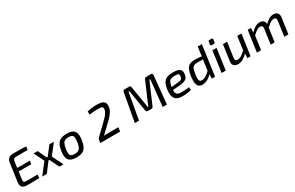

<svg xmlns="http://www.w3.org/2000/svg" viewBox="219 -2269 5913 3850"><g transform="rotate(-30 3176.0 -344.5)"><path d="M264 -691Q315 -691 367.5 -691Q420 -691 470 -689.5Q520 -688 566 -685L553 -608H281Q248 -608 232.5 -592.5Q217 -577 212 -542L158 -145Q153 -112 165.5 -97Q178 -82 211 -82H478L476 -5Q432 -2 384 -1Q336 0 287 0.5Q238 1 192 1Q115 1 80.5 -37.5Q46 -76 56 -141L116 -570Q124 -627 161 -659Q198 -691 264 -691ZM110 -401H485L475 -325H99Z M717 -488 832 -243 646 0H540L737 -252L622 -488ZM885 -289 874 -218H761L771 -289ZM1091 -488 908 -251 1033 0H937L812 -259L988 -488Z M1392 -500Q1476 -500 1525 -474.5Q1574 -449 1591 -392Q1608 -335 1594 -239Q1581 -147 1551.5 -91.5Q1522 -36 1468.5 -11.5Q1415 13 1331 13Q1248 13 1198.5 -12.5Q1149 -38 1131.5 -95.5Q1114 -153 1127 -247Q1140 -339 1169.5 -395Q1199 -451 1253 -475.5Q1307 -500 1392 -500ZM1392 -422Q1340 -422 1308 -406.5Q1276 -391 1257.5 -351.5Q1239 -312 1228 -239Q1218 -172 1224 -134Q1230 -96 1256 -81Q1282 -66 1332 -66Q1384 -66 1416 -82Q1448 -98 1466.5 -138Q1485 -178 1495 -247Q1505 -316 1499 -353.5Q1493 -391 1467 -406.5Q1441 -422 1392 -422Z M2197 -702Q2257 -702 2302.5 -692.5Q2348 -683 2373.5 -655.5Q2399 -628 2399 -575Q2399 -521 2379 -475.5Q2359 -430 2324 -388Q2289 -346 2244 -302L2022 -89Q2048 -92 2075.5 -93Q2103 -94 2128 -94H2358L2345 0H1885L1894 -62Q1896 -75 1899 -85.5Q1902 -96 1910 -104L2137 -322Q2179 -361 2215.5 -401.5Q2252 -442 2274.5 -482Q2297 -522 2297 -560Q2297 -585 2284.5 -596.5Q2272 -608 2247.5 -611.5Q2223 -615 2189 -615Q2155 -615 2124.5 -614Q2094 -613 2061 -609.5Q2028 -606 1983 -600V-676Q2032 -687 2069 -692.5Q2106 -698 2137 -700Q2168 -702 2197 -702Z M3453 -690Q3473 -690 3483 -678.5Q3493 -667 3491 -647L3428 0H3330L3393 -609H3373L3159 -113Q3152 -96 3141.5 -88.5Q3131 -81 3113 -81H3031Q3014 -81 3004 -90.5Q2994 -100 2991 -117L2910 -609H2890L2782 0H2685L2803 -652Q2807 -671 2817 -680.5Q2827 -690 2846 -690H2951Q2967 -690 2976.5 -680.5Q2986 -671 2988 -654L3056 -248Q3061 -224 3063 -200.5Q3065 -177 3068 -153H3086Q3096 -179 3105 -202Q3114 -225 3124 -247L3301 -658Q3308 -675 3319 -682Q3330 -689 3346 -689Z M3854 -500Q3934 -500 3977 -482.5Q4020 -465 4035 -429.5Q4050 -394 4041 -342Q4034 -295 4012 -267Q3990 -239 3951.5 -225.5Q3913 -212 3854 -207L3614 -185L3623 -252L3848 -274Q3880 -277 3899.5 -284Q3919 -291 3930.5 -307Q3942 -323 3947 -350Q3952 -384 3942 -400Q3932 -416 3907.5 -420Q3883 -424 3844 -423Q3806 -423 3779.5 -416.5Q3753 -410 3735 -392Q3717 -374 3705.5 -341Q3694 -308 3685 -255Q3673 -177 3683.5 -136.5Q3694 -96 3724 -82Q3754 -68 3803 -68Q3830 -68 3862 -69.5Q3894 -71 3926 -74Q3958 -77 3985 -80L3992 -17Q3966 -6 3929.5 0.5Q3893 7 3856 9.5Q3819 12 3789 12Q3702 12 3653.5 -16.5Q3605 -45 3589 -104.5Q3573 -164 3584 -255Q3594 -328 3613.5 -375.5Q3633 -423 3665 -450.5Q3697 -478 3743.5 -489Q3790 -500 3854 -500Z M4361 -500Q4417 -500 4479 -493Q4541 -486 4588 -475L4565 -421Q4512 -423 4469.5 -424Q4427 -425 4399 -425Q4352 -425 4322.5 -418.5Q4293 -412 4274.5 -394Q4256 -376 4245.5 -340Q4235 -304 4227 -245Q4217 -178 4218 -140.5Q4219 -103 4233.5 -87Q4248 -71 4280 -71Q4331 -72 4380.5 -103.5Q4430 -135 4494 -198L4513 -153Q4496 -128 4469.5 -99.5Q4443 -71 4408.5 -45.5Q4374 -20 4334 -4Q4294 12 4250 12Q4199 12 4167.5 -13Q4136 -38 4126 -96Q4116 -154 4129 -250Q4140 -332 4160 -381.5Q4180 -431 4209 -456.5Q4238 -482 4275.5 -491Q4313 -500 4361 -500ZM4641 -700 4543 0H4467L4473 -112L4464 -120L4511 -464L4520 -480Q4520 -506 4522 -530Q4524 -554 4528 -582L4545 -700Z M4858 -488 4790 0H4694L4762 -488ZM4859 -697Q4875 -697 4882 -688.5Q4889 -680 4886 -666L4879 -609Q4875 -582 4848 -582H4804Q4773 -582 4776 -614L4784 -669Q4787 -697 4815 -697Z M5103 -488 5054 -148Q5048 -106 5061 -88Q5074 -70 5109 -70Q5154 -70 5196.5 -98Q5239 -126 5301 -182L5312 -119Q5247 -53 5189.5 -20Q5132 13 5073 13Q5005 13 4975 -23.5Q4945 -60 4955 -124L5006 -488ZM5434 -488 5365 0H5290L5298 -134L5291 -148L5337 -488Z M5654 -488 5649 -364 5656 -350 5608 0H5511L5580 -488ZM5860 -500Q5924 -500 5953.5 -463.5Q5983 -427 5974 -365L5923 0H5830L5878 -340Q5883 -381 5871.5 -400Q5860 -419 5822 -419Q5798 -419 5773 -408Q5748 -397 5717.5 -373.5Q5687 -350 5643 -310L5638 -374Q5700 -439 5753 -469.5Q5806 -500 5860 -500ZM6176 -500Q6242 -500 6271.5 -463.5Q6301 -427 6292 -365L6241 0H6146L6193 -340Q6199 -385 6184.5 -402Q6170 -419 6138 -419Q6114 -419 6090.5 -408.5Q6067 -398 6036.5 -375Q6006 -352 5962 -311L5958 -374Q6020 -440 6071.5 -470Q6123 -500 6176 -500Z"/></g></svg>

Font: Exo 2 Medium
Style: Italic
Weight: 500
Italic angle: -8°
Designer: Natanael Gama
Foundry: Natanael Gama
Version: Version 2.010